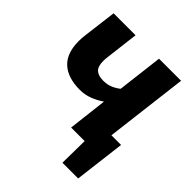

<svg xmlns="http://www.w3.org/2000/svg" viewBox="-200 -697 984 984"><g transform="rotate(45 292.5 -204.5)"><path d="M490 -118H560L526 159H412L414 0H316L341 -213Q312 -193 279.5 -180.5Q247 -168 211 -168Q123 -168 76.5 -211Q30 -254 30 -341Q30 -362 33 -386L56 -568H215L193 -387Q192 -379 191.5 -372Q191 -365 191 -358Q191 -318 209 -302Q227 -286 262 -286Q292 -286 315 -296Q338 -306 355 -320L385 -568H545Z"/></g></svg>

Font: Qjlgwqiwhsfqbnnlvksmvfsycuq
Style: Regular
Weight: 700
Italic angle: -8°
Designer: Carrois Corporate & Edenspiekermann
Foundry: Carrois Corporate GbR & Edenspiekermann AG
Version: Version 2.001